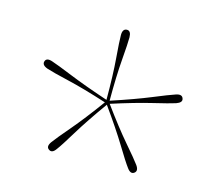

<svg xmlns="http://www.w3.org/2000/svg" viewBox="-74 -857 737 648"><g transform="rotate(15 294.5 -533.0)"><path d="M443.5 -305Q431.5 -296.5 418.5 -315Q406 -331.5 375.5 -381.8Q345 -432 294.5 -502.5Q244 -432 213.5 -381.8Q183 -331.5 170.5 -315Q157.5 -296 145 -305.5Q133 -314 146.5 -332.5Q158.5 -349 196.8 -393.8Q235 -438.5 286 -508.5Q203.5 -535 146.5 -548.2Q89.5 -561.5 70 -568Q48.5 -575.5 53 -589.5Q57.5 -603.5 79 -596Q99 -589.5 153 -567.5Q207 -545.5 289 -518Q289 -605 284.2 -663Q279.5 -721 279.5 -742Q279.5 -764.5 295 -764.5Q309 -764.5 309.5 -742Q309.5 -721 304.8 -662.8Q300 -604.5 300 -518Q382 -545 436 -567.2Q490 -589.5 510 -596Q531.5 -603.5 536 -588.5Q540.5 -575.5 519 -568Q499 -561.5 442.2 -548Q385.5 -534.5 303 -508Q354 -438 392.2 -393.5Q430.5 -349 442.5 -332.5Q456 -314 443.5 -305Z"/></g></svg>

Font: Fraunces 144pt Soft Thin
Style: Regular
Weight: 100
Version: Version 1.000;[0bf87f6ff]